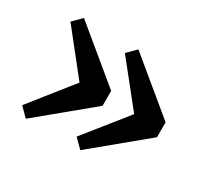

<svg xmlns="http://www.w3.org/2000/svg" viewBox="-99 -632 789 736"><g transform="rotate(30 295.0 -264.0)"><path d="M324 -487 554 -297V-231L324 -41L286 -79L434 -264L286 -449ZM83 -487 313 -297V-231L83 -41L45 -79L192 -264L45 -449Z"/></g></svg>

Font: Source Serif 4 SmText
Style: Bold
Weight: 700
Designer: Frank Grießhammer
Foundry: Adobe
Version: Version 4.005;hotconv 1.1.0;makeotfexe 2.6.0